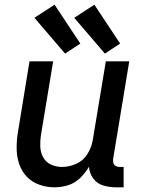

<svg xmlns="http://www.w3.org/2000/svg" viewBox="-20 -792 616 820"><path d="M213 8Q242 8 271 -1Q300 -10 322.5 -32Q345 -54 360 -80Q362 -52 378 -30Q394 -8 420.5 0Q447 8 476 8H508V-79H490Q482 -79 474.5 -83Q467 -87 464.5 -95Q462 -103 463 -112L532 -530H432L376 -193Q371 -163 353.5 -134.5Q336 -106 305.5 -92.5Q275 -79 245 -79Q220 -79 198 -89Q176 -99 164.5 -120Q153 -141 152 -166Q151 -191 155 -216L207 -530H106L57 -230Q51 -195 51 -160.5Q51 -126 61 -94.5Q71 -63 93 -39Q115 -15 147 -3.5Q179 8 213 8ZM428 -563 493 -606 383 -772 297 -716ZM258 -563 323 -606 213 -772 127 -716Z"/></svg>

Font: Iosevka Sparkle Medium
Style: Italic
Weight: 500
Italic angle: -9°
Designer: Belleve Invis
Foundry: Belleve Invis
Version: Version 4.5.0; ttfautohint (v1.8.3)